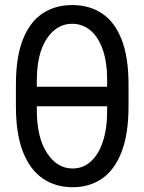

<svg xmlns="http://www.w3.org/2000/svg" viewBox="-20 -742 580 771"><path d="M444.3 -393.6V-315.4H97.7V-393.6ZM496.1 -402.3V-315.4Q496.1 -204.1 468.3 -132.1Q440.4 -60.1 390.1 -25.1Q339.8 9.8 271.5 9.8Q203.1 9.8 151.9 -25.1Q100.6 -60.1 72.3 -132.1Q43.9 -204.1 43.9 -315.4V-402.3Q43.9 -513.2 72 -583.7Q100.1 -654.3 150.9 -688Q201.7 -721.7 269.5 -721.7Q338.9 -721.7 389.6 -688Q440.4 -654.3 468.3 -583.7Q496.1 -513.2 496.1 -402.3ZM410.2 -299.8V-418Q410.6 -491.2 392.8 -542.2Q375 -593.3 343.3 -619.9Q311.5 -646.5 269.5 -646.5Q208 -646.5 168 -586.9Q127.9 -527.3 127.9 -418V-299.8Q127.9 -189.9 168.7 -127.7Q209.5 -65.4 271.5 -65.4Q313.5 -65.4 344.7 -93.5Q376 -121.6 393.3 -174.1Q410.6 -226.6 410.2 -299.8Z"/></svg>

Font: GitLab Sans
Style: Regular
Weight: 400
Designer: Rasmus Andersson
Foundry: Modifications by GitLab B.V., manufactured by rsms
Version: Version 4.000;git-c8fb6b7